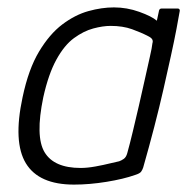

<svg xmlns="http://www.w3.org/2000/svg" viewBox="-20 -493 523 519"><path d="M180 6Q85 6 50 -51.5Q15 -109 41 -230Q57 -306 85.5 -353.5Q114 -401 148.5 -427Q183 -453 219 -463Q255 -473 288 -473Q323 -473 356.5 -461Q390 -449 404 -437L410 -465Q411 -468 413 -469Q415 -470 417 -470H460Q466 -470 466 -464Q463 -446 457 -414.5Q451 -383 442 -342Q433 -301 422 -252.5Q411 -204 397 -150Q383 -96 367 -40Q365 -34 361.5 -29Q358 -24 345 -20Q314 -9 268 -1.5Q222 6 180 6ZM198 -39Q216 -39 238 -43Q260 -47 278 -51.5Q296 -56 302 -57Q308 -59 314.5 -63.5Q321 -68 324 -79Q331 -104 339 -137.5Q347 -171 355.5 -207.5Q364 -244 371.5 -278.5Q379 -313 385 -339Q391 -365 392 -376Q394 -382 391.5 -386.5Q389 -391 381 -395Q362 -405 337 -414Q312 -423 279 -423Q258 -423 232 -416Q206 -409 180 -390Q154 -371 132.5 -332Q111 -293 97 -230Q75 -124 100.5 -81.5Q126 -39 198 -39Z"/></svg>

Font: Glory Thin Light
Style: Italic
Weight: 300
Italic angle: -12°
Version: Version 1.011